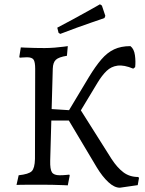

<svg xmlns="http://www.w3.org/2000/svg" viewBox="-20 -861 678 895"><path d="M539 14Q513 14 485 -12Q457 -38 431 -81L301 -299H167V-356L324 -346L339 -375L500 -120Q526 -80 555 -58Q584 -36 624 -36L628 -32L622 2ZM57 1 67 -44Q114 -49 128 -63Q142 -77 143 -120L144 -540Q144 -572 136.5 -583Q129 -594 106 -594Q97 -594 84.5 -593Q72 -592 72 -592L70 -596L77 -640Q77 -640 97 -639Q117 -638 143 -637.5Q169 -637 188 -637Q210 -637 235 -639Q260 -641 278 -643.5Q296 -646 296 -646L292 -601Q254 -595 240.5 -582.5Q227 -570 226 -541L214 -112Q213 -72 222 -58Q231 -44 258 -44Q273 -44 288 -45.5Q303 -47 303 -47L305 -43L296 3Q296 3 274.5 2Q253 1 224 0.5Q195 0 172 0Q147 0 120.5 0Q94 0 75.5 0.5Q57 1 57 1ZM327 -297 286 -321 394 -501Q425 -552 452.5 -584Q480 -616 512 -631Q544 -646 588 -646Q605 -633 609 -603.5Q613 -574 610 -548L601 -541Q558 -559 528 -555Q498 -551 476.5 -530Q455 -509 435 -476ZM261 -703 253 -708 247 -732Q282 -750 317.5 -769.5Q353 -789 382 -805Q411 -821 428.5 -831Q446 -841 446 -841L455 -835L471 -787L467 -777Q467 -777 450 -771Q433 -765 403.5 -755Q374 -745 337 -731.5Q300 -718 261 -703Z"/></svg>

Font: Alegreya
Style: Regular
Weight: 400
Designer: Juan Pablo del Peral
Foundry: Huerta Tipografica
Version: Version 2.009